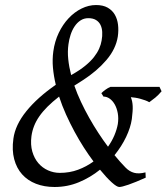

<svg xmlns="http://www.w3.org/2000/svg" viewBox="-20 -728 662 763"><path d="M252 -551.8Q248 -523.4 251.2 -492.7Q254.4 -461.9 262.7 -429.7Q264.2 -430.2 267.1 -432.1Q297.4 -449.2 318.6 -466.6Q339.8 -483.9 353.3 -501Q366.7 -518.1 374 -534.7Q381.3 -551.3 383.8 -566.9Q387.2 -585 386.2 -601.1Q385.3 -617.2 379.2 -629.4Q373 -641.6 361.1 -648.7Q349.1 -655.8 331.1 -655.8Q313.5 -655.8 299.8 -646.7Q286.1 -637.7 276.4 -623Q266.6 -608.4 260.5 -589.6Q254.4 -570.8 252 -551.8ZM217.8 -41Q256.8 -41 290.3 -53.5Q323.7 -65.9 351.6 -86.4Q332.5 -111.8 313.2 -141.8Q293.9 -171.9 276.1 -204.8Q258.3 -237.8 242.4 -272.9Q226.6 -308.1 214.8 -344.2Q188 -323.2 168.7 -304Q149.4 -284.7 136.2 -265.6Q123 -246.6 115.5 -227.3Q107.9 -208 105 -187Q100.6 -152.8 108.4 -125.7Q116.2 -98.6 132.3 -79.8Q148.4 -61 170.9 -51Q193.4 -41 217.8 -41ZM622.1 -365.2Q609.4 -350.1 597.2 -340.1Q585 -330.1 573.2 -321.8Q565.9 -326.2 556.2 -329.6Q546.4 -333 536.6 -335.7Q526.9 -338.4 517.1 -339.8Q507.3 -341.3 500 -341.8Q503.4 -333 505.1 -324.7Q506.8 -316.4 507.3 -306.4Q507.8 -296.4 506.8 -283.9Q505.9 -271.5 503.9 -254.9Q499 -221.2 481.2 -183.8Q463.4 -146.5 435.1 -111.3Q446.8 -97.2 457.8 -84.7Q468.8 -72.3 479 -62Q494.1 -46.4 512.9 -41.3Q531.7 -36.1 558.1 -43L559.1 -22Q517.6 -3.4 490.7 5.9Q463.9 15.1 454.1 15.1Q444.3 15.1 424.1 -3.2Q403.8 -21.5 377.4 -53.7Q339.4 -22.9 293.7 -3.9Q248 15.1 196.8 15.1Q155.8 15.1 122.8 2.2Q89.8 -10.7 67.9 -35.2Q45.9 -59.6 36.4 -95.5Q26.9 -131.3 33.2 -176.8Q40.5 -231.4 84.5 -285.9Q128.4 -340.3 201.7 -391.1Q193.4 -425.8 190.4 -459Q187.5 -492.2 191.9 -523.9Q197.3 -563.5 213.4 -597.2Q229.5 -630.9 252.7 -655.5Q275.9 -680.2 304.2 -694.1Q332.5 -708 361.8 -708Q389.6 -708 408 -697.5Q426.3 -687 436.3 -669.7Q446.3 -652.3 449 -629.9Q451.7 -607.4 448.2 -583Q440.4 -533.2 402.8 -489.3Q365.2 -445.3 309.1 -409.2L275.4 -387.7Q286.6 -355.5 301.8 -323.2Q316.9 -291 334.5 -259.8Q352.1 -228.5 371.1 -199.5Q390.1 -170.4 409.2 -145Q424.8 -167 434.6 -190.2Q444.3 -213.4 448.2 -234.9Q451.7 -258.3 448 -278.3Q444.3 -298.3 436 -313Q427.7 -327.6 416 -335.9Q404.3 -344.2 391.1 -344.2L382.8 -357.9Q389.2 -364.3 399.2 -371.6Q409.2 -378.9 418.9 -382.8H613.8Z"/></svg>

Font: Gentium Plus Eur
Style: Italic
Weight: 400
Italic angle: -8°
Designer: J. Victor Gaultney, Annie Olsen, Iska Routamaa, Becca Hirsbrunner
Foundry: SIL International
Version: Version 5.000